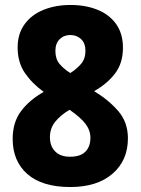

<svg xmlns="http://www.w3.org/2000/svg" viewBox="-20 -743 566 773"><path d="M263 10Q150 10 90.5 -42Q31 -94 31 -184Q31 -251 65 -296Q99 -341 156 -373Q109 -407 80 -449.5Q51 -492 51 -552Q51 -607 79 -645.5Q107 -684 155.5 -703.5Q204 -723 264 -723Q325 -723 373 -703.5Q421 -684 448 -645.5Q475 -607 475 -551Q475 -489 443.5 -447.5Q412 -406 359 -376Q417 -341 456 -296Q495 -251 495 -186Q495 -97 433 -43.5Q371 10 263 10ZM263 -449Q290 -466 307 -486.5Q324 -507 324 -538Q324 -569 306.5 -585.5Q289 -602 263 -602Q237 -602 220 -585Q203 -568 203 -538Q203 -506 219.5 -486Q236 -466 263 -449ZM262 -112Q304 -112 324 -132.5Q344 -153 344 -188Q344 -218 324.5 -244Q305 -270 260 -301Q223 -279 202 -252.5Q181 -226 181 -191Q181 -155 202 -133.5Q223 -112 262 -112Z"/></svg>

Font: Noto Sans Gurmukhi SemiCondensed ExtraBold
Style: Regular
Weight: 800
Width: 4
Designer: Jelle Bosma - Monotype Design Team
Foundry: Monotype Imaging Inc.
Version: Version 2.004; ttfautohint (v1.8.4.7-5d5b)